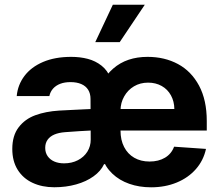

<svg xmlns="http://www.w3.org/2000/svg" viewBox="-20 -776 923 806"><path d="M408.6 -114.7 404.7 -424.8Q426.3 -463 455.2 -488.1Q484.1 -513.2 520 -525.2Q555.9 -537.3 599.5 -537.3Q670.9 -537.3 727 -507.2Q783.1 -477.1 815.6 -416.5Q848 -355.9 848 -268.2V-227.9H412.3V-318.5H711.9Q711.5 -350.4 697.6 -375.7Q683.7 -401.1 658.7 -415.1Q633.7 -429.1 601.8 -429.1Q568.5 -429.1 542.4 -413.6Q516.4 -398.1 501.4 -371.4Q486.3 -344.8 485.9 -313.1V-228Q485.9 -188.2 501 -159Q516 -129.7 543.5 -113.8Q571 -97.9 607.8 -97.9Q645.6 -97.9 672.6 -114Q699.7 -130.1 710.8 -160.2L844.7 -150.9Q834.2 -102.5 802.4 -66.2Q770.5 -29.8 722 -9.8Q673.4 10.3 614.3 10.3Q564.4 10.3 522.7 -4.4Q480.9 -19 451.4 -47.2Q421.8 -75.4 408.6 -114.7ZM31.6 -150.6Q31.6 -206.8 58.3 -241.6Q85 -276.5 128.3 -292.3Q171.6 -308.2 228.5 -311.8Q255.2 -313.2 281.4 -314.5Q307.6 -315.7 336.3 -317.2L366.7 -318.5L367.7 -228.4Q351.6 -227.8 314.4 -225.5Q277.3 -223.3 252.2 -221.1Q226.2 -219 208 -211.2Q189.7 -203.3 179.7 -189.2Q169.8 -175.1 169.8 -155.3Q169.8 -135.1 180 -120.4Q190.3 -105.7 207.9 -98Q225.6 -90.3 249 -90.3Q281.4 -90.3 307 -103.5Q332.5 -116.7 346.7 -139.3Q360.8 -161.9 360.8 -189.6L360 -360.9Q360 -383.2 350.1 -399.1Q340.1 -415 321.3 -423.1Q302.5 -431.3 275.8 -431.3Q251.4 -431.3 233 -424.3Q214.7 -417.3 202.9 -404.2Q191.1 -391 187.2 -372.7H50.2Q54.4 -419.5 82.5 -457Q110.6 -494.4 160.7 -515.9Q210.8 -537.3 279.2 -537.3Q316.3 -537.3 348.5 -528.9Q380.8 -520.4 406.1 -500.5Q431.4 -480.6 444.4 -447.7L426.2 -87H416.9Q403.3 -57.7 372.7 -35.8Q342.2 -13.8 299.7 -1.9Q257.1 10.1 207.8 10.1Q156.7 10.1 116.8 -8.5Q76.9 -27 54.2 -63.3Q31.6 -99.6 31.6 -150.6ZM453.7 -756.2H587.9L482.5 -599.1H379.9Z"/></svg>

Font: Pretendard Variable
Style: Regular
Weight: 400
Designer: Base glyphs from Inter by Rasmus Andersson; Hangul glyphs from Noto Sans CJK(Source Han Sans) by Jang Soo-young and Kang
Foundry: Kil Hyung-jin
Version: Version 1.100;FEAKit 1.0